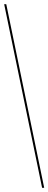

<svg xmlns="http://www.w3.org/2000/svg" viewBox="-20 -780 232 921"><path d="M182 121H192L10 -760H0Z"/></svg>

Font: Noto Serif Display Condensed Black
Style: Regular
Weight: 900
Width: 3
Designer: Monotype Design Team
Foundry: Monotype Imaging Inc.
Version: Version 2.009